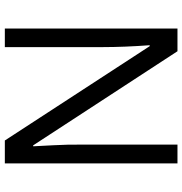

<svg xmlns="http://www.w3.org/2000/svg" viewBox="0 -754 754 794"><g transform="rotate(90 377.0 -357.0)"><path d="M655.8 0H561L170.9 -599.1H167Q174.8 -493.7 174.8 -405.8V0H98.1V-713.9H191.9L581.1 -117.2H585Q584 -130.4 580.6 -201.9Q577.1 -273.4 578.1 -304.2V-713.9H655.8Z"/></g></svg>

Font: CAA NEO Sans
Style: Regular
Weight: 400
Version: Version 1.10